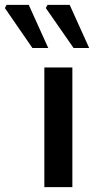

<svg xmlns="http://www.w3.org/2000/svg" viewBox="-109 -768 390 788"><path d="M73 0V-491H188V0ZM24 -571 -89 -735 -82 -748H9L89 -571ZM193 -571 79 -735 86 -748H177L257 -571Z"/></svg>

Font: Mada SemiBold
Style: Regular
Weight: 600
Designer: Khaled Hosny
Version: Version 1.5